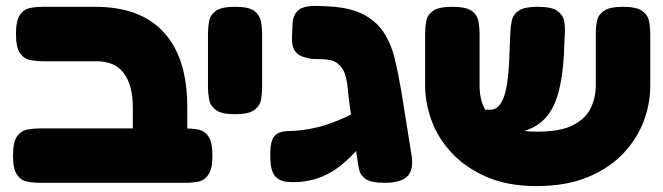

<svg xmlns="http://www.w3.org/2000/svg" viewBox="-20 -609 2242 649"><path d="M521 9Q485 9 465 -2.5Q445 -14 437 -33.5Q429 -53 429 -77V-245Q429 -284 421 -313.5Q413 -343 397.5 -363Q382 -383 359 -392.5Q336 -402 304 -402H127Q104 -402 82.5 -406Q61 -410 47.5 -429.5Q34 -449 34 -494Q34 -540 47.5 -559Q61 -578 82 -582Q103 -586 126 -586H301Q378 -586 436 -564.5Q494 -543 533.5 -500Q573 -457 593 -394Q613 -331 613 -247V-84Q613 -58 605.5 -37Q598 -16 578.5 -3.5Q559 9 521 9ZM117 9Q94 9 72.5 5Q51 1 37.5 -18.5Q24 -38 24 -83Q24 -129 37.5 -148Q51 -167 72.5 -171Q94 -175 116 -175H606Q629 -175 650 -171Q671 -167 684.5 -148Q698 -129 698 -83Q698 -38 684.5 -18.5Q671 1 650 5Q629 9 605 9Z M774 -223Q729 -223 710 -237Q691 -251 687 -272Q683 -293 683 -315V-495Q683 -517 687 -538Q691 -559 710 -572.5Q729 -586 775 -586Q821 -586 839.5 -572Q858 -558 862 -537Q866 -516 866 -494V-314Q866 -292 862 -271Q858 -250 839 -236.5Q820 -223 774 -223Z M1280 9Q1235 9 1216.5 -3.5Q1198 -16 1194 -35.5Q1190 -55 1187 -76L1162 -253Q1158 -282 1155.5 -310Q1153 -338 1145.5 -360Q1138 -382 1120 -395.5Q1102 -409 1066 -409Q1053 -409 1040.5 -409.5Q1028 -410 1019 -413Q992 -418 979 -434Q966 -450 967 -483L969 -530Q971 -560 989 -575Q1007 -590 1053 -589Q1056 -589 1064 -588.5Q1072 -588 1075 -588Q1155 -586 1202.5 -563Q1250 -540 1276 -501Q1302 -462 1314.5 -410Q1327 -358 1337 -298L1371 -85Q1379 -36 1357.5 -13.5Q1336 9 1280 9ZM1003 5Q973 8 949 5.5Q925 3 910.5 -13Q896 -29 894 -66Q891 -122 904 -144Q917 -166 957 -166Q993 -167 1025.5 -173Q1058 -179 1088 -189Q1118 -199 1147 -212.5Q1176 -226 1205.5 -242Q1235 -258 1266 -274L1267 -193Q1244 -169 1222.5 -143Q1201 -117 1178.5 -93Q1156 -69 1130.5 -48.5Q1105 -28 1073.5 -14Q1042 0 1003 5Z M1794 20Q1697 20 1626 -10.5Q1555 -41 1508 -91Q1461 -141 1439 -201Q1417 -261 1417 -320V-494Q1417 -517 1421 -538Q1425 -559 1444 -572.5Q1463 -586 1509 -586Q1555 -586 1574 -572.5Q1593 -559 1597 -538Q1601 -517 1601 -493V-320Q1601 -269 1622 -234.5Q1643 -200 1686 -182Q1729 -164 1796 -164Q1874 -164 1917 -186Q1960 -208 1977 -244Q1994 -280 1994 -321V-499Q1994 -521 1998.5 -540.5Q2003 -560 2022.5 -573Q2042 -586 2086 -586Q2132 -586 2151 -572Q2170 -558 2174 -537Q2178 -516 2178 -493V-318Q2178 -258 2155.5 -198.5Q2133 -139 2086 -89.5Q2039 -40 1966 -10Q1893 20 1794 20ZM1591 -154 1589 -238H1637Q1652 -238 1663 -248Q1674 -258 1682 -278.5Q1690 -299 1694.5 -329.5Q1699 -360 1701 -400L1705 -500Q1706 -522 1710.5 -541.5Q1715 -561 1734 -573.5Q1753 -586 1798 -586Q1844 -586 1863.5 -572.5Q1883 -559 1887 -537.5Q1891 -516 1889 -492L1886 -421Q1882 -354 1869.5 -303.5Q1857 -253 1832 -220Q1807 -187 1764.5 -170.5Q1722 -154 1659 -154Z"/></svg>

Font: Fredoka SemiExpanded
Style: Bold
Weight: 700
Width: 6
Designer: Ben Nathan
Foundry: Milena B. Brandão, Ben Nathan
Version: Version 2.001